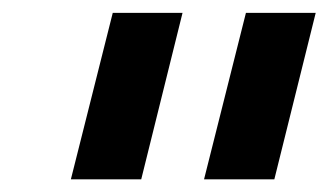

<svg xmlns="http://www.w3.org/2000/svg" viewBox="-20 -695 510 298"><path d="M90 -416.7 155 -675H263.3L199.2 -416.7ZM296.7 -416.7 361.7 -675H470L405.8 -416.7Z"/></svg>

Font: Funnel Sans
Style: Bold Italic
Weight: 700
Italic angle: -14.036°
Designer: NORD ID, Kristian Moeller
Foundry: Dicotype
Version: Version 1.000